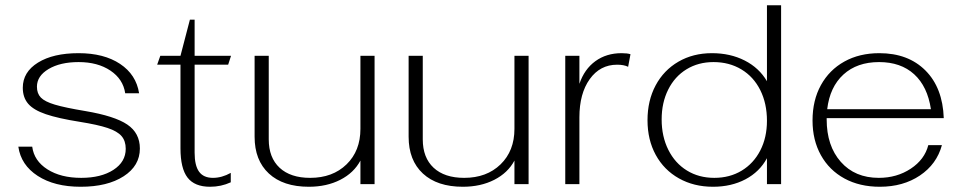

<svg xmlns="http://www.w3.org/2000/svg" viewBox="-20 -703 3673 733"><path d="M50 -143H103Q110 -89 161 -56.5Q212 -24 290 -24Q366 -24 413 -54.5Q460 -85 460 -135Q460 -165 444 -183.5Q428 -202 390.5 -214.5Q353 -227 284 -238Q202 -251 155 -267Q108 -283 87.5 -307Q67 -331 67 -368Q67 -428 125 -464Q183 -500 280 -500Q377 -500 438.5 -459Q500 -418 511 -347H458Q450 -401 401.5 -433.5Q353 -466 280 -466Q210 -466 165.5 -439.5Q121 -413 121 -372Q121 -346 136 -330.5Q151 -315 189.5 -303.5Q228 -292 306 -279Q418 -260 466 -227.5Q514 -195 514 -136Q514 -70 452 -30Q390 10 288 10Q188 10 124 -31.5Q60 -73 50 -143Z M669 -137V-456H580L592 -490H669L705 -628H723V-490H862L851 -456H723V-120Q723 -71 740 -47.5Q757 -24 793 -24Q827 -24 861 -43V-7Q824 10 782 10Q723 10 696 -25Q669 -60 669 -137Z M952 -181V-490H1006V-171Q1006 -101 1047.5 -62.5Q1089 -24 1164 -24Q1250 -24 1303 -75.5Q1356 -127 1356 -211V-490H1410V0H1356V-90Q1331 -43 1279 -16.5Q1227 10 1159 10Q1061 10 1006.5 -40.5Q952 -91 952 -181Z M1540 -181V-490H1594V-171Q1594 -101 1635.5 -62.5Q1677 -24 1752 -24Q1838 -24 1891 -75.5Q1944 -127 1944 -211V-490H1998V0H1944V-90Q1919 -43 1867 -16.5Q1815 10 1747 10Q1649 10 1594.5 -40.5Q1540 -91 1540 -181Z M2138 -490H2192V-383Q2211 -439 2253 -469.5Q2295 -500 2353 -500Q2375 -500 2387 -496L2378 -448Q2362 -456 2336 -456Q2271 -456 2231.5 -401Q2192 -346 2192 -255V0H2138Z M2452 -244Q2452 -319 2483 -377Q2514 -435 2570 -467.5Q2626 -500 2698 -500Q2768 -500 2823 -472Q2878 -444 2908 -393V-683H2962V0H2908V-99Q2880 -47 2826 -18.5Q2772 10 2702 10Q2629 10 2572 -22Q2515 -54 2483.5 -111.5Q2452 -169 2452 -244ZM2908 -242Q2908 -308 2882.5 -359Q2857 -410 2810.5 -438Q2764 -466 2704 -466Q2646 -466 2601 -438.5Q2556 -411 2531 -361Q2506 -311 2506 -247Q2506 -182 2531.5 -131Q2557 -80 2602.5 -52Q2648 -24 2707 -24Q2766 -24 2811.5 -51.5Q2857 -79 2882.5 -128.5Q2908 -178 2908 -242Z M3524 -149H3576Q3556 -76 3492 -33Q3428 10 3339 10Q3262 10 3204 -21.5Q3146 -53 3114 -110.5Q3082 -168 3082 -243Q3082 -320 3114 -378Q3146 -436 3203.5 -468Q3261 -500 3337 -500Q3447 -500 3513 -434Q3579 -368 3583 -252H3136V-247Q3136 -146 3190 -85Q3244 -24 3335 -24Q3404 -24 3457 -59Q3510 -94 3524 -149ZM3138 -286H3534Q3521 -373 3470 -419.5Q3419 -466 3336 -466Q3252 -466 3200 -418.5Q3148 -371 3138 -286Z"/></svg>

Font: Fahkwang ExtraLight
Style: Regular
Weight: 275
Designer: Suppakit Chalermlarp | Katatrad Co.,Ltd.
Foundry: Cadson Demak Co.,Ltd.
Version: Version 1.000; ttfautohint (v1.6)